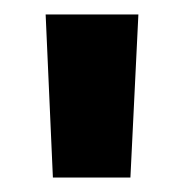

<svg xmlns="http://www.w3.org/2000/svg" viewBox="-20 -710 254 265"><path d="M160 -465H53L43 -690H171Z"/></svg>

Font: Ezarion Extra Bold
Style: Regular
Weight: 800
Designer: Natanael Gama
Version: Version 1.001;PS 001.001;hotconv 1.0.70;makeotf.lib2.5.58329